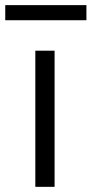

<svg xmlns="http://www.w3.org/2000/svg" viewBox="-58 -725 355 745"><path d="M153.8 -528.3V0H79.1V-528.3ZM277.3 -705.1V-646.5H-37.6V-705.1Z"/></svg>

Font: Vazirmatn RD FD Light
Style: Regular
Weight: 300
Designer: Saber Rastikerdar
Foundry: Saber Rastikerdar
Version: Version 33.003